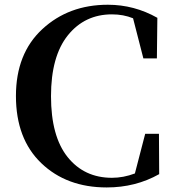

<svg xmlns="http://www.w3.org/2000/svg" viewBox="-20 -780 740 818"><path d="M657.2 -210 658.2 -38.1Q557.6 18.6 434.6 18.6Q263.7 18.6 155.8 -85Q47.9 -188.5 47.9 -371.1Q47.9 -551.8 160.2 -655.8Q272.5 -759.8 439.5 -759.8Q551.8 -759.8 650.4 -704.1L648.4 -531.2H590.8L546.9 -702.1Q505.9 -718.8 457 -718.8Q340.8 -718.8 269 -629.4Q197.3 -540 197.3 -370.1Q197.3 -199.2 268.1 -110.8Q338.9 -22.5 457 -22.5Q505.9 -22.5 554.7 -41L598.6 -210Z"/></svg>

Font: GenYoMin TW TTF Bold
Style: Regular
Weight: 700
Version: Version 1.300